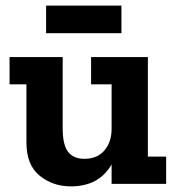

<svg xmlns="http://www.w3.org/2000/svg" viewBox="-20 -654 625 683"><path d="M412 -536H144V-634H412ZM571 0H377V-69Q332 9 232 9Q168 9 121 -29Q74 -67 74 -147V-354H14V-451H203V-197Q203 -138 222.5 -113.5Q242 -89 280 -89Q326 -89 351.5 -119Q377 -149 377 -196V-354H304V-451H506V-97H571Z"/></svg>

Font: Zilla Slab Bold
Style: Bold
Weight: 700
Designer: Typotheque.com
Foundry: Typotheque type foundry
Version: Version 1.1; 2017; ttfautohint (v1.6)